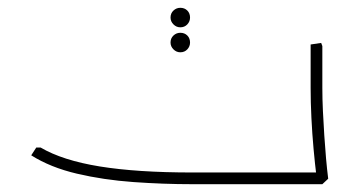

<svg xmlns="http://www.w3.org/2000/svg" viewBox="-20 -472 921 492"><path d="M473 0Q398 0 321.5 -5.5Q245 -11 177 -27Q109 -43 60 -74L73 -94H84Q140 -61 235.5 -45.5Q331 -30 473 -30H786V0ZM793 0 791 -20Q787 -52 783.5 -90.5Q780 -129 778 -169.5Q776 -210 776 -247V-358L803 -362L806 -354V-247Q806 -218 807.5 -187Q809 -156 811 -125Q813 -94 815.5 -66Q818 -38 821 -14L806 0ZM690 0V-30H796V0ZM690 0Q680 0 675 -5Q670 -10 670 -15Q670 -21 675 -25.5Q680 -30 690 -30ZM467 -363Q467 -353 460 -345.5Q453 -338 442 -338Q432 -338 424.5 -345.5Q417 -353 417 -363Q417 -374 424.5 -381Q432 -388 442 -388Q453 -388 460 -381Q467 -374 467 -363ZM467 -427Q467 -417 460 -409.5Q453 -402 442 -402Q432 -402 424.5 -409.5Q417 -417 417 -427Q417 -438 424.5 -445Q432 -452 442 -452Q453 -452 460 -445Q467 -438 467 -427Z"/></svg>

Font: Fustat ExtraLight
Style: Regular
Weight: 250
Designer: Mohamed Gaber, Khaled Hosny, Laura Garcia Mut
Foundry: Kief Type Foundry, Alif Type Foundry, Hard Type Foundry
Version: Version 1.007